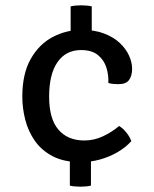

<svg xmlns="http://www.w3.org/2000/svg" viewBox="-20 -678 580 723"><path d="M282.5 25Q273.5 25 262.2 24Q251 23 243 21V-118.5H322.5V21Q314.5 23 303.2 24Q292 25 282.5 25ZM246 -509.5V-654Q262.5 -658 285.5 -658Q295.5 -658 306.5 -657Q317.5 -656 325.5 -654V-509.5ZM283.5 -67.5Q221 -67.5 178.8 -89.5Q136.5 -111.5 111.2 -147.8Q86 -184 75 -227.5Q64 -271 64 -314Q64 -400.5 95.8 -456.2Q127.5 -512 178.8 -538.8Q230 -565.5 287.5 -565.5Q336.5 -565.5 372.2 -551.8Q408 -538 431.2 -516Q454.5 -494 466 -468.5Q477.5 -443 477.5 -419Q477.5 -392.5 466 -376.8Q454.5 -361 425.5 -361Q415.5 -361 406 -362Q396.5 -363 388 -365.5Q389.5 -394.5 380.8 -423Q372 -451.5 349 -470.5Q326 -489.5 285 -489.5Q228 -489.5 196.5 -444Q165 -398.5 165 -314Q165 -230.5 200 -189.8Q235 -149 297.5 -149Q334.5 -149 368.2 -165Q402 -181 428.5 -203.5Q442.5 -195.5 455.8 -179Q469 -162.5 474.5 -146.5Q453 -122.5 422.2 -104.8Q391.5 -87 356 -77.2Q320.5 -67.5 283.5 -67.5Z"/></svg>

Font: Signika Negative
Style: Regular
Weight: 400
Designer: Anna Giedry
Foundry: Anna Giedry
Version: Version 2.001